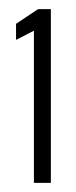

<svg xmlns="http://www.w3.org/2000/svg" viewBox="-20 -819 166 419"><path d="M54 -420V-752L15 -732V-767L63 -799H91V-420Z"/></svg>

Font: Saira UltraCondensed Light
Style: Regular
Weight: 300
Width: 1
Designer: Hector Gatti with collaboration of the Omnibus-Type team
Foundry: Omnibus-Type
Version: Version 1.101